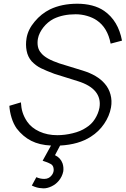

<svg xmlns="http://www.w3.org/2000/svg" viewBox="-20 -786 691 1056"><path d="M590.5 -195Q582 -147.5 552.5 -104.5Q523.5 -62 480 -34.5Q413.5 9 310.5 14.5L282.5 67.5Q313 82 324 112.5Q331 134 328 156.5Q322 186.5 302 209.5Q286.5 228 263.5 239Q240.5 250 219 250L208.5 249Q184 248.5 155 234.5L180 188.5Q201 198 223 198Q249 198 263.5 179Q272.5 168.5 275 154Q275.5 149.5 275.2 145Q275 140.5 274 136.5Q271 123 260 116.5Q254.5 113.5 248 110.5Q241.5 107.5 234.5 105Q227.5 102.5 222.2 100.8Q217 99 214.5 98L260.5 14.5Q197 11.5 151.8 -11.5Q106.5 -34.5 72 -79Q54 -104.5 43.8 -137.8Q33.5 -171 31.5 -204L95 -223Q96 -208 98 -194.8Q100 -181.5 104 -168.8Q108 -156 114 -143.5Q120 -131 129 -117.5Q153 -82.5 196.8 -62.5Q240.5 -42.5 295 -42.5Q336.5 -42.5 379.5 -53Q423.5 -63.5 453 -83.5Q483.5 -102 502.2 -131.8Q521 -161.5 527 -193.5Q535.5 -245.5 505 -282.5Q475.5 -318.5 408.5 -339.5L279 -380Q257 -388 238.8 -395.8Q220.5 -403.5 206 -410.5Q191.5 -417.5 178.5 -427.2Q165.5 -437 154 -449Q133 -473 126.5 -506.5Q120 -540 126 -576Q134 -624 170.5 -667Q206.5 -710.5 255 -734.5Q319.5 -765.5 405 -765.5Q448.5 -765.5 486.2 -755.8Q524 -746 553 -726Q630.5 -672 651 -562.5L588.5 -546Q572 -633.5 512.5 -674Q490 -689.5 459 -698.5Q428 -707.5 396 -707.5Q326.5 -707.5 275 -682.5Q258.5 -674 244.2 -662Q230 -650 218.8 -635.8Q207.5 -621.5 199.5 -605.5Q191.5 -589.5 188.5 -573Q184.5 -550.5 188.5 -530Q192.5 -509.5 206.5 -494Q231.5 -462.5 306 -437.5L434.5 -398Q516 -373 556 -326Q578.5 -300.5 587.8 -266Q597 -231.5 590.5 -195Z"/></svg>

Font: Russisch Sans Light
Style: Italic
Weight: 300
Italic angle: -10°
Designer: Michael Sharanda (font) & Cristiano Sobral (main changes)
Foundry: Michael Sharanda
Version: Version 2.00;September 8, 2020;FontCreator 13.0.0.2681 64-bi